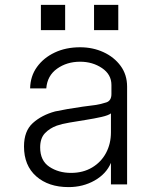

<svg xmlns="http://www.w3.org/2000/svg" viewBox="-20 -753 640 784"><path d="M260 11Q178 11 128 -33Q78 -77 78 -155Q78 -218 114 -250.5Q150 -283 205 -298Q223 -302 254.5 -307.5Q286 -313 318 -317.5Q350 -322 368 -324Q394 -328 414.5 -335Q435 -342 435 -369V-406Q435 -449 396.5 -475Q358 -501 307 -501Q253 -501 213 -472.5Q173 -444 169 -392H103Q104 -442 131 -479.5Q158 -517 203.5 -538.5Q249 -560 307 -560Q359 -560 402.5 -540Q446 -520 472.5 -484Q499 -448 499 -399V0H433V-88Q414 -43 366.5 -16Q319 11 260 11ZM270 -47Q319 -47 356 -69Q393 -91 413 -128.5Q433 -166 433 -213V-290Q423 -282 394.5 -275.5Q366 -269 331 -263.5Q296 -258 264 -252.5Q232 -247 212 -240Q182 -229 163 -208.5Q144 -188 144 -151Q144 -97 181.5 -72Q219 -47 270 -47ZM147 -733H246V-630H147ZM364 -733H463V-630H364Z"/></svg>

Font: Tiny ExtraLight
Style: Regular
Weight: 200
Monospace: yes
Designer: Philipp Nurullin, Konstantin Bulenkov
Foundry: JetBrains
Version: Version 2.251; ttfautohint (v1.8.4.7-5d5b)